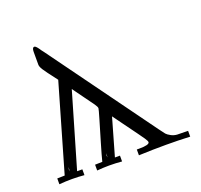

<svg xmlns="http://www.w3.org/2000/svg" viewBox="-121 -828 1008 964"><g transform="rotate(-20 383.0 -346.0)"><path d="M38 0V-31L78 -32L212 -495Q165 -556 154.5 -573Q144 -590 144 -600V-669Q144 -692 156 -692Q163 -692 177 -672Q179 -670 183 -663Q189 -655 193 -650L600 -90Q618 -65 624.5 -57.5Q631 -50 646.5 -41.5Q662 -33 679.5 -32Q697 -31 734 -31H737V0Q673 -3 609 -3Q536 -3 463 0V-31H476Q531 -31 531 -46Q531 -52 520 -68.5Q509 -85 440 -179Q417 -211 403 -230L346 -31H373V0Q338 -3 305 -3Q273 -3 240 0V-31L279 -32Q286 -61 305 -125Q324 -189 338.5 -238Q353 -287 353 -292Q353 -299 342 -315Q331 -331 305 -366Q279 -401 260 -428L144 -31H172V0Q139 -3 106 -3Q72 -3 38 0ZM108 -53 109 -43 111 -66ZM310 -54 311 -44 313 -66Z"/></g></svg>

Font: CMU Serif
Style: Roman
Weight: 500
Version: Version 0.7.0